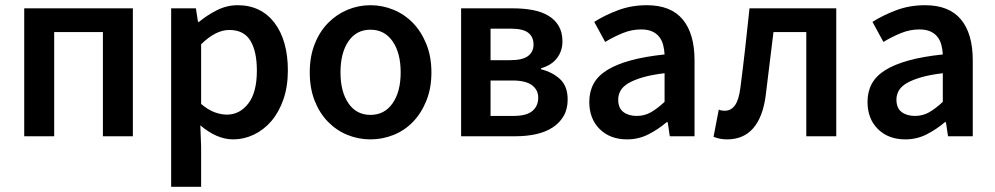

<svg xmlns="http://www.w3.org/2000/svg" viewBox="-20 -523 3819 737"><path d="M73 0V-491H490V0H375V-400H188V0Z M637 194V-491H732L740 -439H744Q775 -465 813 -484Q851 -503 892 -503Q938 -503 973.5 -485.5Q1009 -468 1034 -435Q1059 -402 1072 -356Q1085 -310 1085 -253Q1085 -190 1067.5 -140.5Q1050 -91 1021 -57.5Q992 -24 954 -6Q916 12 875 12Q843 12 811 -2Q779 -16 749 -42L752 40V194ZM851 -83Q900 -83 933 -125.5Q966 -168 966 -252Q966 -326 941 -367Q916 -408 860 -408Q808 -408 752 -353V-124Q779 -101 804 -92Q829 -83 851 -83Z M1402 12Q1356 12 1314 -5Q1272 -22 1239.5 -55Q1207 -88 1188 -136Q1169 -184 1169 -245Q1169 -306 1188 -354Q1207 -402 1239.5 -435Q1272 -468 1314 -485.5Q1356 -503 1402 -503Q1448 -503 1490.5 -485.5Q1533 -468 1565 -435Q1597 -402 1616.5 -354Q1636 -306 1636 -245Q1636 -184 1616.5 -136Q1597 -88 1565 -55Q1533 -22 1490.5 -5Q1448 12 1402 12ZM1402 -82Q1456 -82 1487 -126.5Q1518 -171 1518 -245Q1518 -320 1487 -364.5Q1456 -409 1402 -409Q1348 -409 1317.5 -364.5Q1287 -320 1287 -245Q1287 -171 1317.5 -126.5Q1348 -82 1402 -82Z M1750 0V-491H1949Q1990 -491 2024.5 -484.5Q2059 -478 2084.5 -463Q2110 -448 2124.5 -423.5Q2139 -399 2139 -364Q2139 -328 2118.5 -300.5Q2098 -273 2057 -261V-257Q2101 -246 2130 -219Q2159 -192 2159 -141Q2159 -104 2143.5 -77.5Q2128 -51 2101 -33.5Q2074 -16 2037.5 -8Q2001 0 1959 0ZM1863 -292H1938Q1986 -292 2007 -308Q2028 -324 2028 -352Q2028 -381 2008 -397Q1988 -413 1941 -413H1863ZM1863 -78H1951Q2001 -78 2023.5 -97Q2046 -116 2046 -148Q2046 -178 2022 -196Q1998 -214 1947 -214H1863Z M2387 12Q2322 12 2282 -27.5Q2242 -67 2242 -132Q2242 -171 2258.5 -201.5Q2275 -232 2310.5 -254Q2346 -276 2400.5 -291Q2455 -306 2531 -314Q2530 -333 2525.5 -350.5Q2521 -368 2510.5 -381.5Q2500 -395 2483 -402.5Q2466 -410 2441 -410Q2405 -410 2370.5 -396Q2336 -382 2303 -362L2261 -439Q2302 -465 2353 -484Q2404 -503 2463 -503Q2555 -503 2600.5 -448.5Q2646 -394 2646 -291V0H2551L2543 -54H2539Q2506 -26 2468.5 -7Q2431 12 2387 12ZM2424 -78Q2454 -78 2478.5 -92Q2503 -106 2531 -132V-242Q2481 -236 2447 -226Q2413 -216 2392 -203.5Q2371 -191 2362 -175Q2353 -159 2353 -141Q2353 -108 2373 -93Q2393 -78 2424 -78Z M2771 12Q2742 12 2719 2L2739 -102Q2744 -100 2749.5 -99Q2755 -98 2763 -98Q2786 -98 2801 -118.5Q2816 -139 2822 -186Q2832 -263 2840.5 -338.5Q2849 -414 2857 -491H3190V0H3075V-400H2949Q2941 -339 2934 -277.5Q2927 -216 2919 -155Q2908 -73 2871 -30.5Q2834 12 2771 12Z M3455 12Q3390 12 3350 -27.5Q3310 -67 3310 -132Q3310 -171 3326.5 -201.5Q3343 -232 3378.5 -254Q3414 -276 3468.5 -291Q3523 -306 3599 -314Q3598 -333 3593.5 -350.5Q3589 -368 3578.5 -381.5Q3568 -395 3551 -402.5Q3534 -410 3509 -410Q3473 -410 3438.5 -396Q3404 -382 3371 -362L3329 -439Q3370 -465 3421 -484Q3472 -503 3531 -503Q3623 -503 3668.5 -448.5Q3714 -394 3714 -291V0H3619L3611 -54H3607Q3574 -26 3536.5 -7Q3499 12 3455 12ZM3492 -78Q3522 -78 3546.5 -92Q3571 -106 3599 -132V-242Q3549 -236 3515 -226Q3481 -216 3460 -203.5Q3439 -191 3430 -175Q3421 -159 3421 -141Q3421 -108 3441 -93Q3461 -78 3492 -78Z"/></svg>

Font: CV Source Sans Light
Style: Bold
Weight: 600
Designer: Paul D. Hunt
Foundry: Adobe Systems Incorporated
Version: Version 3.001